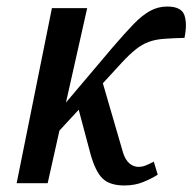

<svg xmlns="http://www.w3.org/2000/svg" viewBox="-20 -561 589 588"><path d="M31 0 139 -536H247L182 -247L325 -416Q362 -459 388.5 -486.5Q415 -514 439.5 -527.5Q464 -541 492 -541Q535 -541 544.5 -515Q554 -489 545 -445Q507 -444 481 -442Q455 -440 435 -432.5Q415 -425 396 -410Q377 -395 352 -368L295 -306L357 -93Q364 -71 376.5 -60.5Q389 -50 404 -50Q415 -50 425.5 -54Q436 -58 451 -66L463 -26Q444 -14 418.5 -3.5Q393 7 361 7Q316 7 294 -14.5Q272 -36 257 -90L221 -225L162 -161L126 0Z"/></svg>

Font: Noto Serif ExtraCondensed Medium
Style: Italic
Weight: 500
Width: 2
Italic angle: -12°
Designer: Monotype Design Team
Foundry: Monotype Imaging Inc.
Version: Version 2.013; ttfautohint (v1.8.4.7-5d5b)